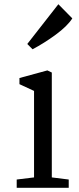

<svg xmlns="http://www.w3.org/2000/svg" viewBox="-20 -888 374 908"><path d="M59 0ZM141 -49V-458L72 -490V-519L204 -555L225 -545V-49L305 -39V0H59V-39ZM256 -868 322 -801Q298 -764 243.5 -724Q189 -684 134 -655L109 -680Z"/></svg>

Font: Grenzecho Serif
Style: Serif-Regular
Weight: 400
Designer: Dan Reynolds
Foundry: Dan Reynolds
Version: Version 1.001; ttfautohint (v1.1) -l 5 -r 5 -G 72 -x 0 -D la